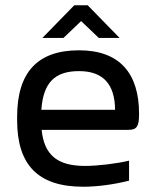

<svg xmlns="http://www.w3.org/2000/svg" viewBox="-20 -700 592 729"><path d="M508 -268C508 -422 434 -509 280 -509C122 -509 45 -425 45 -256V-244C45 -73 125 9 296 9C348 9 410 1 470 -14V-90C425 -79 351 -70 303 -70C198 -70 148 -111 138 -207H468C501 -207 508 -222 508 -268ZM137 -283C144 -385 187 -430 280 -430C373 -430 416 -379 417 -283ZM141 -556H221L288 -620L355 -556H434L313 -680H262Z"/></svg>

Font: LT Wave Alt
Style: Regular
Weight: 400
Designer: Daniel Lyons
Version: Version 2.5 (Glyphs App)